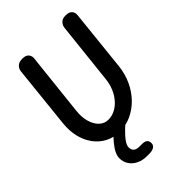

<svg xmlns="http://www.w3.org/2000/svg" viewBox="-366 -1151 1614 1614"><g transform="rotate(-45 441.0 -344.0)"><path d="M372.5 10Q301.5 10 244.2 -19.2Q187 -48.5 147.8 -101.2Q108.5 -154 91.2 -224.2Q74 -294.5 82.5 -377L141 -936.5Q143.5 -963 163.5 -983.5Q183.5 -1004 224.5 -1004Q266.5 -1004 283.2 -983.2Q300 -962.5 297 -935L236 -372Q228.5 -304 244.2 -248.8Q260 -193.5 293.8 -161.2Q327.5 -129 374 -129Q416.5 -129 454.5 -148.5Q492.5 -168 523.2 -203Q554 -238 573.8 -284.8Q593.5 -331.5 599.5 -386L659 -936.5Q662 -963 681 -983.5Q700 -1004 737 -1004Q781 -1004 798 -983.8Q815 -963.5 812 -934L754.5 -386Q745.5 -302 712.2 -230Q679 -158 627 -104.2Q575 -50.5 509.8 -20.2Q444.5 10 372.5 10ZM385.5 316.5Q334.5 316.5 294.8 297Q255 277.5 232.2 243.2Q209.5 209 209.5 165Q209.5 138.5 224 107.8Q238.5 77 269.5 39.2Q300.5 1.5 349.5 -46Q364 -60 380 -66.2Q396 -72.5 417 -72.5Q438 -72.5 455.5 -61.2Q473 -50 473 -36.5Q473 -26 461.5 -15.5Q414 27.5 385 58.8Q356 90 342.8 113.2Q329.5 136.5 329.5 155Q329.5 185.5 346.8 200.2Q364 215 400 215H429.5Q461.5 215 476.2 227.5Q491 240 491 266.5Q491 289.5 471 303Q451 316.5 417 316.5Z"/></g></svg>

Font: Edu SA Hand
Style: Regular
Weight: 400
Designer: Tina and Corey Anderson, Eben Sorkin, Mirko Velimirovic
Foundry: Google for Education
Version: Version 2.000